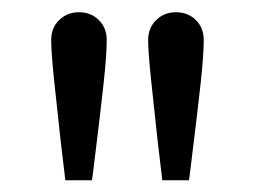

<svg xmlns="http://www.w3.org/2000/svg" viewBox="-20 -780 420 317"><path d="M80.1 -547.9Q74.2 -601.1 69.3 -647.7Q64.5 -694.3 64.5 -713.9Q64.5 -733.9 77.6 -746.8Q90.8 -759.8 110.4 -759.8Q130.4 -759.8 143.3 -746.8Q156.2 -733.9 156.2 -713.9Q156.2 -689.9 151.1 -642.6Q146 -595.2 133.8 -496.6Q132.8 -491.2 131.8 -482.4H87.9ZM240.2 -547.9Q234.4 -601.1 229.5 -647.7Q224.6 -694.3 224.6 -713.9Q224.6 -733.9 237.8 -746.8Q251 -759.8 270.5 -759.8Q290.5 -759.8 303.5 -746.8Q316.4 -733.9 316.4 -713.9Q316.4 -689.9 311.3 -642.6Q306.2 -595.2 293.9 -496.6Q293 -491.2 292 -482.4H248Z"/></svg>

Font: Reddit Sans A
Style: Regular
Weight: 400
Designer: Stephen Hutchings
Foundry: Reddit
Version: Version 1.013